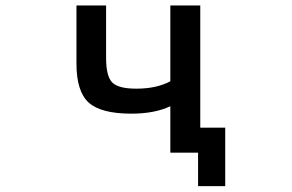

<svg xmlns="http://www.w3.org/2000/svg" viewBox="-20 -542 1040 683"><path d="M585.9 -164.1Q530.3 -137.7 447.3 -137.7Q338.9 -137.7 295.4 -177.2Q252 -216.8 252 -315.4V-522.5H357.4V-335.9Q357.4 -270.5 379.4 -248.5Q401.4 -226.6 464.8 -226.6Q537.1 -226.6 585.9 -252.9V-522.5H692.4V-87.9H781.2V120.1H684.6V1H648.4H585.9Z"/></svg>

Font: GenEi Gothic M SemiBold
Style: Regular
Weight: 500
Designer: o_tamon (Modified); [Source Han Sans]
Ryoko NISHIZUKA  (kana & ideographs); Paul D. Hunt (Latin, Greek & Cyrillic); Wenl
Version: Version 1.1a;Original Version 1.004